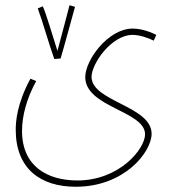

<svg xmlns="http://www.w3.org/2000/svg" viewBox="-20 -482 662 732"><path d="M187 -257 211 -259C224 -301 258 -429 266 -456L245 -462C240 -444 215 -345 199 -288C183 -337 155 -434 143 -458L124 -450C140 -408 172 -297 187 -257ZM40 13C40 160 133 230 269 230C455 230 558 97 558 28C558 -78 329 -95 329 -189C329 -238 404 -349 486 -349C512 -349 547 -337 566 -327L576 -349C557 -359 520 -373 486 -373C392 -373 305 -253 305 -188C305 -73 533 -59 533 30C533 86 435 206 275 206C163 206 64 154 64 17C64 -41 82 -107 118 -173L96 -182C44 -86 40 -18 40 13Z"/></svg>

Font: Noto Sans Arabic ExtCond Thin
Style: Regular
Weight: 100
Width: 2
Designer: Monotype Design Team, Nadine Chahine, Nizar Qandah and Khaled Hosny
Foundry: Monotype Imaging Inc.
Version: Version 2.012